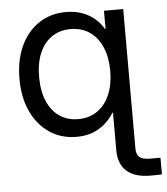

<svg xmlns="http://www.w3.org/2000/svg" viewBox="-53 -578 721 830"><g transform="rotate(-5 308.0 -163.0)"><path d="M566.9 205.1Q498.5 205.1 463.6 173.8Q428.7 142.6 428.7 83V-87.9H511.7V83Q511.7 108.9 525.1 120.4Q538.6 131.8 571.8 131.8Q578.6 131.8 593.5 131.8Q608.4 131.8 616.2 131.8V204.1Q606.4 204.6 595 204.8Q583.5 205.1 566.9 205.1ZM263.7 10.3Q196.8 10.3 146 -23.9Q95.2 -58.1 66.9 -119.1Q38.6 -180.2 38.6 -260.7Q38.6 -341.8 66.9 -402.8Q95.2 -463.9 146.2 -497.6Q197.3 -531.2 264.2 -531.2Q302.2 -531.2 333.3 -520Q364.3 -508.8 387.7 -489Q411.1 -469.2 425.8 -443.8H428.2V-522.5H511.7V0H428.7V-79.6H425.8Q409.7 -53.2 386 -32.7Q362.3 -12.2 332 -1Q301.8 10.3 263.7 10.3ZM276.9 -65.4Q325.2 -65.4 360.1 -89.8Q395 -114.3 413.8 -158.4Q432.6 -202.6 432.6 -261.2Q432.6 -320.3 413.8 -364Q395 -407.7 360.1 -431.9Q325.2 -456.1 276.9 -456.1Q231 -456.1 196.5 -433.1Q162.1 -410.2 143.1 -366.7Q124 -323.2 124 -261.2Q124 -199.2 143.1 -155.5Q162.1 -111.8 196.5 -88.6Q231 -65.4 276.9 -65.4Z"/></g></svg>

Font: Inter 28pt
Style: Regular
Weight: 400
Designer: Rasmus Andersson
Foundry: rsms
Version: Version 4.001;git-66647c0bb